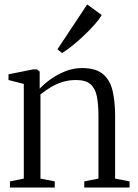

<svg xmlns="http://www.w3.org/2000/svg" viewBox="-20 -839 616 859"><path d="M86.5 -40V-463.5L18 -481V-506.5L127.5 -528.5H145.5L157.5 -519V-477V-442Q176 -462.5 205.8 -484Q235.5 -505.5 271.8 -520Q308 -534.5 346.5 -534.5Q407.5 -534.5 439.5 -508.5Q471.5 -482.5 483.2 -434.8Q495 -387 495 -321V-40L559.5 -27.5V0H357V-27.5L420.5 -40V-319Q420.5 -369.5 413.8 -405.8Q407 -442 385.8 -461.5Q364.5 -481 320.5 -481Q289 -481 261.5 -472.8Q234 -464.5 209.2 -450Q184.5 -435.5 161 -416.5V-40L225 -27.5V0H24.5V-27.5ZM257 -602 237 -618.5 370 -819 435 -772Q424.5 -753 403 -728.8Q381.5 -704.5 355 -679.5Q328.5 -654.5 303 -634Q277.5 -613.5 258 -602Z"/></svg>

Font: Merriweather 96pt Light
Style: Regular
Weight: 300
Version: Version 2.100